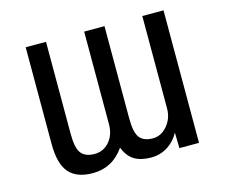

<svg xmlns="http://www.w3.org/2000/svg" viewBox="-103 -872 1207 1025"><g transform="rotate(-15 500.0 -360.0)"><path d="M552.7 -731.4V-220.7Q552.7 -143.6 575.2 -114.7Q597.7 -85.9 648.4 -85.9Q694.3 -85.9 728 -126Q761.7 -166 761.7 -220.7V-731.4H878.9V1H770.5L768.6 -85Q746.1 -43 708 -17.6Q665 10.7 613.3 10.7Q555.7 10.7 519.5 -11.7Q484.4 -34.2 464.8 -83Q399.4 10.7 291 10.7Q202.1 10.7 159.7 -38.1Q117.2 -86.9 117.2 -196.3V-731.4H229.5V-220.7Q229.5 -143.6 252.4 -114.7Q275.4 -85.9 326.2 -85.9Q375 -85.9 407.7 -123.5Q440.4 -161.1 440.4 -220.7V-731.4Z"/></g></svg>

Font: Gen Shin Gothic Monospace Medium
Style: Regular
Weight: 500
Designer: [Source Han Sans]
Ryoko NISHIZUKA  (kana & ideographs); Paul D. Hunt (Latin, Greek & Cyrillic); Wenlong ZHANG  (bopomofo
Version: Version 1.002.20150607